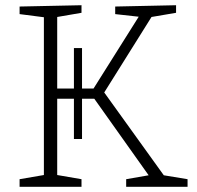

<svg xmlns="http://www.w3.org/2000/svg" viewBox="-20 -715 755 735"><path d="M379 -361 607 -44 698 -29V0H463V-29L549 -44L341 -337H294V-183H263V-337H199V-45L292 -29V0H55V-29L148 -45V-649L55 -661V-690L292 -695V-666L199 -650V-376H263V-531H294V-376H338L511 -651L421 -661V-690L654 -695V-666L560 -650Z"/></svg>

Font: Bitter Pro Light
Style: Regular
Weight: 300
Designer: Sol Matas, and Bitter project Authors
Foundry: Sol Matas
Version: Version 1.010